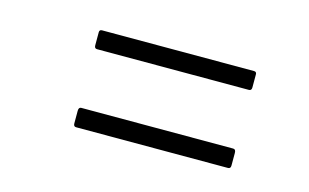

<svg xmlns="http://www.w3.org/2000/svg" viewBox="-40 -479 569 354"><g transform="rotate(15 244.5 -301.5)"><path d="M120 -358Q115 -358 115 -364V-389Q115 -394 120 -394H410Q415 -394 415 -389V-364Q415 -358 410 -358ZM120 -209Q115 -209 115 -215V-239Q115 -246 120 -246H410Q415 -246 415 -239V-215Q415 -209 410 -209Z"/></g></svg>

Font: Sofia Sans Condensed ExtraLight
Style: Italic
Weight: 250
Italic angle: -9°
Version: Version 4.100